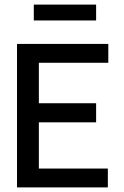

<svg xmlns="http://www.w3.org/2000/svg" viewBox="-20 -815 540 835"><path d="M54 0V-624H451V-542H149V-366H398V-283H149V-82H449V0ZM127 -726V-795H398V-726Z"/></svg>

Font: Inconsolata SemiBold
Style: Regular
Weight: 600
Monospace: yes
Designer: Raph Levien, Cyreal, Brenton Simpson
Foundry: Raph Levien, Cyreal, Google
Version: Version 3.100; ttfautohint (v1.8.4.7-5d5b)